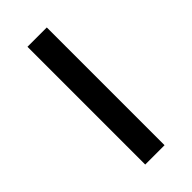

<svg xmlns="http://www.w3.org/2000/svg" viewBox="-180 -577 618 618"><g transform="rotate(-45 129.0 -268.0)"><path d="M173 0V-536H85V0Z"/></g></svg>

Font: Noto Sans Arabic
Style: Regular
Weight: 400
Designer: Monotype Design Team, Nadine Chahine, Nizar Qandah and Khaled Hosny
Foundry: Monotype Imaging Inc.
Version: Version 2.012